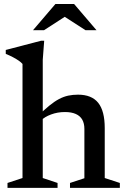

<svg xmlns="http://www.w3.org/2000/svg" viewBox="-20 -914 614 934"><path d="M320.5 -24 390.5 -47V-287Q390.5 -313.5 380.2 -331.8Q370 -350 348.8 -359.5Q327.5 -369 296 -369Q260 -369 228.5 -357.2Q197 -345.5 180.5 -328.5L162.5 -347.5Q194.5 -379.5 219.8 -400Q245 -420.5 267.2 -432.2Q289.5 -444 312 -448.8Q334.5 -453.5 359.5 -453.5Q426 -453.5 457.8 -413.8Q489.5 -374 489.5 -291V-48L563 -24V0H320.5ZM260 0H16.5V-24L89.5 -48V-603Q82.5 -611 71 -619Q59.5 -627 43.5 -635.5Q27.5 -644 8 -652V-671L180.5 -716H195L188 -623.5V-48L260 -24ZM286 -838H304L194 -767H140.5L249.5 -894.5H340.5L449.5 -767H396Z"/></svg>

Font: Newsreader 16pt 16pt Medium
Style: Regular
Weight: 500
Version: Version 1.003